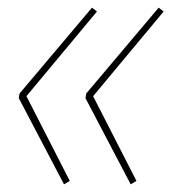

<svg xmlns="http://www.w3.org/2000/svg" viewBox="-20 -521 447 501"><path d="M147 -40 29 -265 31 -277 220 -501 233 -491 49 -270 162 -49ZM321 -40 203 -265 205 -277 394 -501 407 -491 223 -270 336 -49Z"/></svg>

Font: Georama ExtraCondensed Thin Thin
Style: Italic
Weight: 250
Italic angle: -9°
Version: Version 1.001